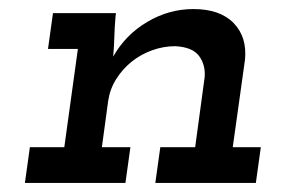

<svg xmlns="http://www.w3.org/2000/svg" viewBox="-20 -404 620 424"><path d="M334 -79 323 0H545L556 -79H494L521 -272Q526 -322 496 -353Q466 -384 407 -384Q353 -384 305 -355.5Q257 -327 230 -279Q232 -303 232.5 -322.5Q233 -342 235 -366L236 -375H97L86 -296H152L122 -79H46L35 0H257L268 -79H205L219 -182Q223 -208 237 -230Q251 -252 271 -268Q291 -284 316 -293Q341 -302 367 -302Q405 -300 419.5 -280.5Q434 -261 432 -234L411 -79Z"/></svg>

Font: Josefin Slab Thin
Style: Bold Italic
Weight: 700
Italic angle: -12°
Version: Version 2.000